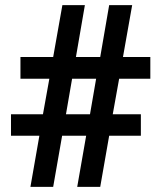

<svg xmlns="http://www.w3.org/2000/svg" viewBox="-20 -731 631 751"><path d="M23 -200H134L99 0H188L223 -200H317L282 0H372L407 -200H531V-284H421L446 -423H568V-508H461L497 -711H407L372 -508H277L312 -711H224L188 -508H60V-423H173L148 -284H23ZM238 -284 262 -423H356L332 -284Z"/></svg>

Font: Asimov Pro
Style: Bd
Weight: 700
Designer: Google
Version: Version 2.000980; 2014